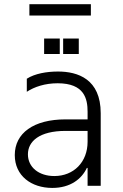

<svg xmlns="http://www.w3.org/2000/svg" viewBox="-20 -899 594 929"><path d="M419.7 -878.6H122.2V-823.9H419.7ZM193.5 -712.7V-637.8H269.2V-712.7ZM285.5 -712.7V-637.8H361.2V-712.7ZM233 10.3C321.4 10.3 375.4 -33.7 400.2 -86.3H403.8V0H467.3V-351.2C467.3 -516.7 356.2 -552.9 260.7 -552.9C206 -552.9 148.8 -543 109.7 -518.1V-454.9C146.7 -479 197.8 -496.1 258.9 -496.1C388.5 -496.1 403.8 -420.8 403.8 -358.3V-321.4H297.2C142.4 -321.4 51.5 -254.6 51.5 -148.8C51.5 -47.9 132.1 10.3 233 10.3ZM242.9 -47.2C168 -47.2 115.1 -89.8 115.1 -152.3C115.1 -214.8 170.1 -265.6 297.2 -265.6H403.8V-213.1C403.8 -114.7 336.6 -47.2 242.9 -47.2Z"/></svg>

Font: TID UI Light
Style: Regular
Weight: 300
Designer: The TID Project Authors
Foundry: Bakken & Bæck
Version: Version 1.001;hotconv 1.0.109;makeotfexe 2.5.65596